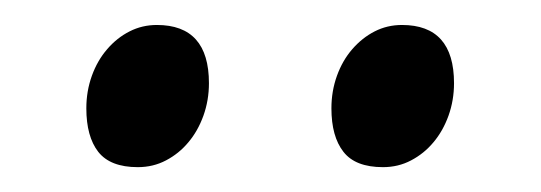

<svg xmlns="http://www.w3.org/2000/svg" viewBox="-20 -682 431 153"><path d="M341.8 -615.7Q341.8 -602.1 337.4 -589.8Q333 -577.6 325.4 -568.6Q317.9 -559.6 307.6 -554.2Q297.4 -548.8 285.2 -548.8Q263.2 -548.8 253.7 -561Q244.1 -573.2 244.1 -595.7Q244.1 -609.4 248.5 -621.6Q252.9 -633.8 260.7 -642.8Q268.6 -651.9 278.6 -657Q288.6 -662.1 300.3 -662.1Q341.8 -662.1 341.8 -615.7ZM146.5 -615.7Q146.5 -602.1 142.1 -589.8Q137.7 -577.6 130.1 -568.6Q122.6 -559.6 112.3 -554.2Q102.1 -548.8 89.8 -548.8Q67.9 -548.8 58.3 -561Q48.8 -573.2 48.8 -595.7Q48.8 -609.4 53.2 -621.6Q57.6 -633.8 65.4 -642.8Q73.2 -651.9 83.3 -657Q93.3 -662.1 105 -662.1Q146.5 -662.1 146.5 -615.7Z"/></svg>

Font: Gentium Plus Cyr
Style: Regular
Weight: 400
Designer: J. Victor Gaultney, Annie Olsen, Iska Routamaa, Becca Hirsbrunner
Foundry: SIL International
Version: Version 5.000